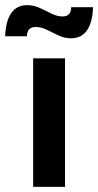

<svg xmlns="http://www.w3.org/2000/svg" viewBox="-71 -727 382 747"><path d="M58 0V-500H182V0ZM205.4 -578Q180 -578 156.5 -589.2Q133 -600.5 111 -611.2Q89 -622 68 -622Q34 -622 34 -586H-51Q-49 -644 -27.5 -675.5Q-6 -707 34.6 -707Q60 -707 83.5 -696.2Q107 -685.5 129 -674.2Q151 -663 172 -663Q206 -663 206 -699H291Q289 -640.1 267.5 -609.1Q246 -578 205.4 -578Z"/></svg>

Font: Cabin VF Beta
Style: Regular
Weight: 400
Designer: Pablo Impallari
Foundry: Pablo Impallari. http://www.impallari.com Igino Marini. http://www.ikern.com
Version: Version 2.200